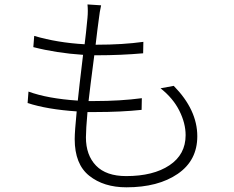

<svg xmlns="http://www.w3.org/2000/svg" viewBox="-20 -798 1040 852"><path d="M692.4 -406.2 751 -417Q855.5 -310.5 855.5 -193.4Q855.5 -85.9 768.6 -26.4Q681.6 33.2 541 33.2Q440.4 33.2 376 -18.1Q311.5 -69.3 311.5 -180.7Q311.5 -213.9 320.3 -303.7Q189.5 -312.5 102.5 -340.8L106.4 -391.6Q191.4 -360.4 325.2 -351.6Q330.1 -401.4 348.6 -554.7Q230.5 -562.5 127.9 -588.9L131.8 -638.7Q234.4 -608.4 355.5 -601.6Q361.3 -645.5 368.2 -718.8Q371.1 -750 368.2 -778.3L428.7 -774.4Q421.9 -744.1 418.9 -715.8Q417 -704.1 412.1 -664.6Q407.2 -625 404.3 -599.6H410.2Q524.4 -599.6 616.2 -612.3L615.2 -561.5Q515.6 -552.7 410.2 -552.7H398.4Q378.9 -403.3 373 -349.6H398.4Q513.7 -349.6 609.4 -362.3L608.4 -310.5Q516.6 -300.8 403.3 -300.8H368.2Q361.3 -222.7 361.3 -188.5Q361.3 -109.4 406.2 -63Q451.2 -16.6 540 -16.6Q660.2 -16.6 731.9 -64.5Q803.7 -112.3 803.7 -198.2Q803.7 -251 775.9 -306.6Q748 -362.3 692.4 -406.2Z"/></svg>

Font: Gen Shin Gothic Monospace Light
Style: Regular
Weight: 300
Designer: [Source Han Sans]
Ryoko NISHIZUKA  (kana & ideographs); Paul D. Hunt (Latin, Greek & Cyrillic); Wenlong ZHANG  (bopomofo
Version: Version 1.002.20150607